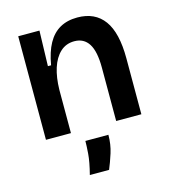

<svg xmlns="http://www.w3.org/2000/svg" viewBox="-112 -625 824 935"><g transform="rotate(-15 299.5 -157.5)"><path d="M63 0V-307V-522H170L165 -344H181Q192 -409 215.5 -451.5Q239 -494 276 -515Q313 -536 364 -536Q453 -536 498.5 -473.5Q544 -411 544 -282V0H417V-269Q417 -351 392.5 -389.5Q368 -428 320 -428Q278 -428 249 -401Q220 -374 205 -327Q190 -280 189 -218V0ZM225 221Q241 159 244 118.5Q247 78 247 55H363Q363 103 349.5 145.5Q336 188 322 221Z"/></g></svg>

Font: Bricolage Grotesque 36pt SemiBold
Style: Regular
Weight: 600
Designer: Mathieu Triay
Foundry: Atelier Triay
Version: Version 1.001;gftools[0.9.33.dev8+g029e19f]